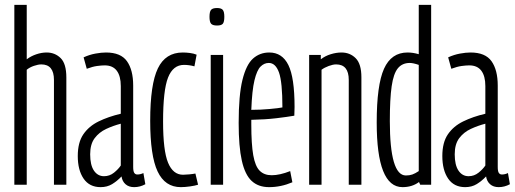

<svg xmlns="http://www.w3.org/2000/svg" viewBox="-20 -760 2118 790"><path d="M39 0V-740H90V-516Q107 -529 129 -536.5Q151 -544 172 -544Q206 -544 229.5 -521Q253 -498 253 -441V0H202V-431Q202 -495 150 -495Q137 -495 119.5 -489Q102 -483 90 -473V0Z M300 -118Q300 -174 323 -207.5Q346 -241 386 -260.5Q426 -280 477 -292V-406Q477 -447 460.5 -469Q444 -491 411 -491Q398 -491 379.5 -488.5Q361 -486 337 -477L324 -524Q348 -535 372.5 -539.5Q397 -544 416 -544Q477 -544 502.5 -508Q528 -472 528 -408V-73Q528 -55 532.5 -48.5Q537 -42 545 -42Q558 -42 570 -48L578 -2Q556 10 532 10Q510 10 496.5 -2Q483 -14 480 -34Q462 -15 441.5 -2.5Q421 10 394 10Q348 10 324 -25Q300 -60 300 -118ZM351 -125Q351 -81 366.5 -58Q382 -35 408 -35Q431 -35 449 -49.5Q467 -64 477 -79V-251Q446 -243 417 -229.5Q388 -216 369.5 -191.5Q351 -167 351 -125Z M598 -263Q598 -413 629.5 -478.5Q661 -544 732 -544Q746 -544 761.5 -542Q777 -540 789 -535L780 -487Q759 -493 737 -493Q692 -493 671.5 -441Q651 -389 651 -260Q651 -140 671.5 -90.5Q692 -41 733 -41Q743 -41 758.5 -42.5Q774 -44 784 -46L795 0Q783 4 762 7Q741 10 724 10Q659 10 628.5 -54.5Q598 -119 598 -263Z M873 -655Q855 -655 848.5 -662.5Q842 -670 842 -691Q842 -712 848.5 -719.5Q855 -727 873 -727Q890 -727 896.5 -719.5Q903 -712 903 -691Q903 -670 897 -662.5Q891 -655 873 -655ZM847 0V-534H898V0Z M1087 10Q1043 10 1015.5 -15.5Q988 -41 975 -99Q962 -157 962 -254Q962 -368 977.5 -431Q993 -494 1021 -519Q1049 -544 1088 -544Q1141 -544 1166.5 -492.5Q1192 -441 1192 -320Q1192 -314 1191.5 -301.5Q1191 -289 1191 -284Q1163 -279 1116.5 -273.5Q1070 -268 1014 -267V-248Q1014 -167 1022 -121.5Q1030 -76 1048.5 -57.5Q1067 -39 1098 -39Q1131 -39 1174 -56L1183 -10Q1136 10 1087 10ZM1014 -308Q1051 -308 1089.5 -311.5Q1128 -315 1142 -318Q1142 -422 1128 -461.5Q1114 -501 1086 -501Q1067 -501 1052 -486Q1037 -471 1027 -429.5Q1017 -388 1014 -308Z M1252 0V-534H1300V-516Q1318 -530 1341 -537Q1364 -544 1385 -544Q1420 -544 1443.5 -520.5Q1467 -497 1467 -442V0H1415V-431Q1415 -495 1363 -495Q1350 -495 1332.5 -488.5Q1315 -482 1303 -473V0Z M1709 0 1704 -11Q1676 10 1636 10Q1530 10 1530 -256Q1530 -410 1560 -477Q1590 -544 1657 -544Q1679 -544 1703 -537V-740H1754V0ZM1703 -56V-493Q1680 -501 1666 -501Q1635 -501 1617 -479Q1599 -457 1591.5 -405Q1584 -353 1584 -262Q1584 -38 1650 -38Q1665 -38 1676.5 -42Q1688 -46 1703 -56Z M1800 -118Q1800 -174 1823 -207.5Q1846 -241 1886 -260.5Q1926 -280 1977 -292V-406Q1977 -447 1960.5 -469Q1944 -491 1911 -491Q1898 -491 1879.5 -488.5Q1861 -486 1837 -477L1824 -524Q1848 -535 1872.5 -539.5Q1897 -544 1916 -544Q1977 -544 2002.5 -508Q2028 -472 2028 -408V-73Q2028 -55 2032.5 -48.5Q2037 -42 2045 -42Q2058 -42 2070 -48L2078 -2Q2056 10 2032 10Q2010 10 1996.5 -2Q1983 -14 1980 -34Q1962 -15 1941.5 -2.5Q1921 10 1894 10Q1848 10 1824 -25Q1800 -60 1800 -118ZM1851 -125Q1851 -81 1866.5 -58Q1882 -35 1908 -35Q1931 -35 1949 -49.5Q1967 -64 1977 -79V-251Q1946 -243 1917 -229.5Q1888 -216 1869.5 -191.5Q1851 -167 1851 -125Z"/></svg>

Font: Georama ExtraCondensed Light
Style: Regular
Weight: 300
Width: 2
Designer: Jean-Baptiste Levee
Foundry: Production Type
Version: Version 1.000